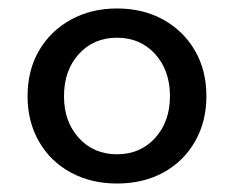

<svg xmlns="http://www.w3.org/2000/svg" viewBox="-20 -735 552 453"><path d="M256 -302Q195 -302 147 -328Q99 -354 72 -401Q45 -448 45 -508Q45 -569 72 -615.5Q99 -662 147 -688.5Q195 -715 256 -715Q318 -715 365.5 -688.5Q413 -662 440 -615.5Q467 -569 467 -508Q467 -448 440 -401Q413 -354 365.5 -328Q318 -302 256 -302ZM256 -371Q311 -371 346 -409.5Q381 -448 381 -508Q381 -569 346 -607.5Q311 -646 256 -646Q201 -646 166 -607.5Q131 -569 131 -508Q131 -448 166 -409.5Q201 -371 256 -371Z"/></svg>

Font: Wix Madefor Display Medium
Style: Regular
Weight: 500
Designer: Dalton Maag Ltd
Foundry: Dalton Maag Ltd
Version: Version 3.100